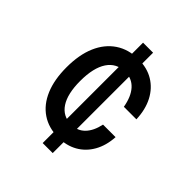

<svg xmlns="http://www.w3.org/2000/svg" viewBox="-216 -841 1082 1082"><g transform="rotate(45 325.0 -300.0)"><path d="M300 100V-700H380V100ZM340 16Q263 16 207.5 -21.5Q152 -59 122.5 -129Q93 -199 93 -297Q93 -397 123.5 -468Q154 -539 211.5 -577.5Q269 -616 348 -616Q417 -616 467.5 -585.5Q518 -555 547 -499.5Q576 -444 579 -368H479Q467 -438 433 -475.5Q399 -513 346 -513Q276 -513 239 -457.5Q202 -402 202 -297Q202 -195 237.5 -141Q273 -87 340 -87Q390 -87 422 -120Q454 -153 467 -214H567Q563 -144 533.5 -92Q504 -40 454.5 -12Q405 16 340 16Z"/></g></svg>

Font: Martian Mono SemiCondensed
Style: Regular
Weight: 400
Width: 4
Designer: Roman Shamin
Foundry: Evil Martians
Version: Version 1.000